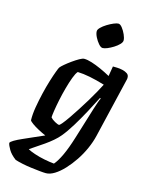

<svg xmlns="http://www.w3.org/2000/svg" viewBox="-203 -833 856 1116"><g transform="rotate(15 224.5 -274.5)"><path d="M185 200Q171 200 147 197.5Q123 195 95 191.5Q67 188 41 182.5Q15 177 -4 171Q-35 148 -49.5 123.5Q-64 99 -66 85Q-64 78 -45.5 67Q-27 56 1.5 43.5Q30 31 62.5 16.5Q95 2 125 -11Q104 -20 80.5 -32.5Q57 -45 40.5 -57Q24 -69 22 -75Q21 -111 28.5 -155Q36 -199 46.5 -243Q57 -287 68.5 -324Q80 -361 89 -385Q98 -409 101 -413Q107 -421 123.5 -435Q140 -449 161 -464Q182 -479 200.5 -489.5Q219 -500 229 -500Q248 -500 275 -491.5Q302 -483 332 -469.5Q362 -456 391 -440L401 -500Q410 -500 426.5 -499.5Q443 -499 460 -495Q477 -491 488.5 -483Q500 -475 500 -460Q500 -458 500 -454.5Q500 -451 499 -448L413 -85Q404 -47 386 -6.5Q368 34 343.5 70.5Q319 107 291.5 136.5Q264 166 236.5 183Q209 200 185 200ZM216 134Q236 111 256.5 67Q277 23 298 -45L356 -233Q364 -258 370.5 -276.5Q377 -295 381 -301L376 -304Q355 -262 327.5 -211Q300 -160 271.5 -113.5Q243 -67 217 -36Q203 -19 181.5 -0.5Q160 18 135.5 35Q111 52 89 66.5Q67 81 53 91Q66 99 95.5 109Q125 119 158.5 125.5Q192 132 216 134ZM186 -91Q190 -91 203.5 -107Q217 -123 235.5 -150Q254 -177 275 -209.5Q296 -242 316 -275Q336 -308 352 -337Q368 -366 377 -384Q327 -399 286.5 -407Q246 -415 212 -416Q201 -404 190 -374.5Q179 -345 168.5 -307Q158 -269 150 -230.5Q142 -192 137.5 -162.5Q133 -133 133 -122Q142 -111 160 -101Q178 -91 186 -91ZM315 -588Q304 -588 290.5 -603.5Q277 -619 267 -639Q257 -659 257 -674Q257 -684 270 -697Q283 -710 302.5 -722Q322 -734 340 -741.5Q358 -749 368 -749Q379 -749 391.5 -733Q404 -717 413 -696.5Q422 -676 422 -662Q422 -651 409.5 -638Q397 -625 378.5 -613.5Q360 -602 343 -595Q326 -588 315 -588Z"/></g></svg>

Font: Texturina 12pt
Style: Bold Italic
Weight: 700
Italic angle: -11°
Designer: Guillermo Torres Carreño
Foundry: Omnibus-Type
Version: Version 1.002